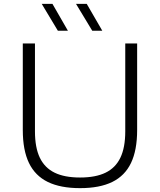

<svg xmlns="http://www.w3.org/2000/svg" viewBox="-20 -965 828 994"><path d="M98 -292V-740H161V-285Q161 -201 186.2 -148.5Q211.5 -96 262.8 -71Q314 -46 394.5 -46Q475 -46 526.5 -71Q578 -96 603.2 -148.5Q628.5 -201 628.5 -285V-740H690V-292Q690 -187.5 658.2 -121.2Q626.5 -55 561.2 -23Q496 9 394.5 9Q293 9 227.5 -23Q162 -55 130 -121.2Q98 -187.5 98 -292ZM279.5 -806 196 -945H251.5L331.5 -806ZM457.5 -806 373.5 -945H429L509.5 -806Z"/></svg>

Font: Encode Sans Expanded Light
Style: Regular
Weight: 300
Width: 7
Designer: Multiple Designers
Foundry: Impallari Type
Version: Version 2.000